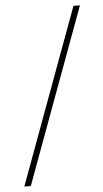

<svg xmlns="http://www.w3.org/2000/svg" viewBox="-54 -771 442 825"><g transform="rotate(-5 167.0 -358.5)"><path d="M45 19H17Q87 -171 156 -358.5Q225 -546 295 -736H323Q253 -546 184 -358.5Q115 -171 45 19Z"/></g></svg>

Font: Josefin Slab Light
Style: Regular
Weight: 300
Designer: Santiago Orozco
Foundry: Typemade
Version: Version 2.000